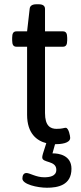

<svg xmlns="http://www.w3.org/2000/svg" viewBox="-20 -670 382 900"><path d="M230 49H226L238 6C265 6 309 2 309 -24C309 -32 302 -71 288 -71C279 -71 274 -66 245 -66C216 -66 191 -80 191 -140V-451H275C289 -451 295 -460 295 -481V-493C295 -514 289 -523 275 -523H191V-628C191 -642 182 -650 161 -650H151C130 -650 120 -642 119 -628L107 -523H57C43 -523 37 -514 37 -493V-481C37 -460 43 -451 57 -451H107V-132C107 -44 153 -10 197 1C180 53 178 60 178 68C178 95 244 81 244 126C244 157 211 161 187 161C149 161 120 141 104 141C89 141 85 155 85 167C85 194 155 210 200 210C250 210 315 199 315 121C315 56 252 49 230 49Z"/></svg>

Font: Asap
Style: Regular
Weight: 400
Designer: Pablo Cosgaya
Foundry: Pablo Cosgaya
Version: Version 1.007;PS 001.007;hotconv 1.0.70;makeotf.lib2.5.58329